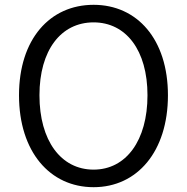

<svg xmlns="http://www.w3.org/2000/svg" viewBox="-20 -765 777 798"><path d="M369 13C550 13 678 -135 678 -369C678 -602 550 -745 369 -745C187 -745 59 -602 59 -369C59 -135 187 13 369 13ZM369 -60C233 -60 144 -181 144 -369C144 -556 233 -672 369 -672C504 -672 593 -556 593 -369C593 -181 504 -60 369 -60Z"/></svg>

Font: Noto Sans KR DemiLight
Style: Regular
Weight: 350
Designer: Ryoko NISHIZUKA 西塚涼子 (kana, bopomofo & ideographs); Paul D. Hunt (Latin, Greek & Cyrillic); Sandoll Communications 산돌커뮤니
Foundry: Adobe
Version: Version 2.004;hotconv 1.0.118;makeotfexe 2.5.65603